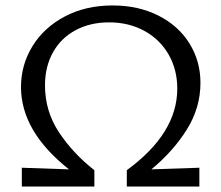

<svg xmlns="http://www.w3.org/2000/svg" viewBox="-20 -684 811 704"><path d="M535 -63 711 -69V0H445V-60Q630 -195 630 -359Q630 -429 598 -484.5Q566 -540 509 -571Q452 -602 380 -602Q311 -602 257.5 -573.5Q204 -545 174.5 -492.5Q145 -440 145 -371Q145 -276 196.5 -198.5Q248 -121 326 -60V0H60V-69L233 -63Q57 -202 57 -365Q57 -446 99 -514.5Q141 -583 217.5 -623.5Q294 -664 393 -664Q487 -664 560.5 -627Q634 -590 674.5 -525Q715 -460 715 -380Q715 -289 665 -209Q615 -129 535 -63Z"/></svg>

Font: Ysabeau Infant Medium
Style: Regular
Weight: 500
Designer: Christian Thalmann (Catharsis Fonts)
Version: Version 0.003